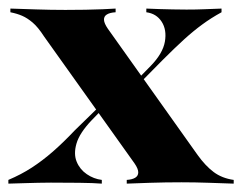

<svg xmlns="http://www.w3.org/2000/svg" viewBox="-24 -439 579 459"><path d="M279 0V-8.9Q291.9 -9.7 299.2 -14.1Q306.5 -18.5 306.5 -27Q306.5 -35.5 297.6 -48.4L81.5 -351.6Q66.9 -374.2 54 -385.1Q41.1 -396 29 -401.2Q16.9 -406.5 0.8 -409.7V-418.5Q26.6 -417.7 62.1 -416.5Q97.6 -415.3 132.3 -415.3Q157.3 -415.3 179.8 -415.7Q202.4 -416.1 221.4 -416.9Q240.3 -417.7 252.4 -418.5V-409.7Q238.7 -408.9 231.5 -404.4Q224.2 -400 224.6 -391.5Q225 -383.1 233.9 -370.2L448.4 -68.5Q466.9 -42.7 486.7 -27.8Q506.5 -12.9 534.7 -8.9V0Q510.5 -0.8 476.2 -2Q441.9 -3.2 409.7 -3.2Q371.8 -3.2 334.7 -2Q297.6 -0.8 279 0ZM-4 0V-8.9Q26.6 -21.8 52 -38.3Q77.4 -54.8 102.4 -76.6Q127.4 -98.4 154.8 -127.4L217.7 -188.7L224.2 -181.5L195.2 -151.6Q166.1 -121 158.9 -96Q151.6 -71 159.3 -52.4Q166.9 -33.9 183.5 -22.6Q200 -11.3 219.4 -8.9V0Q200 -1.6 165.3 -2Q130.6 -2.4 97.6 -2.4Q80.6 -2.4 66.5 -2Q52.4 -1.6 36.7 -1.2Q21 -0.8 -4 0ZM301.6 -231.5 295.2 -239.5 336.3 -281.5Q365.3 -311.3 370.2 -339.5Q375 -367.7 362.5 -387.1Q350 -406.5 325.8 -409.7V-418.5Q341.9 -417.7 357.3 -417.3Q372.6 -416.9 388.7 -416.5Q404.8 -416.1 421.8 -416.1Q446 -416.1 463.7 -416.9Q481.5 -417.7 505.6 -418.5V-409.7Q480.6 -396 459.7 -380.6Q438.7 -365.3 416.1 -344.8Q393.5 -324.2 364.5 -295.2Z"/></svg>

Font: Playfair 144pt SemiExpanded Black
Style: Regular
Weight: 900
Width: 6
Designer: Claus Eggers Sørensen
Foundry: Claus Eggers Sørensen
Version: Version 2.203